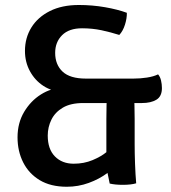

<svg xmlns="http://www.w3.org/2000/svg" viewBox="-20 -716 668 750"><path d="M501 -409Q528 -409 554 -413Q580 -417 597.5 -425.5Q605.5 -416.5 609 -401.8Q612.5 -387 612.5 -372Q612.5 -339.5 591 -326.5Q569.5 -313.5 534.5 -313.5H305Q256 -313.5 225.5 -295.5Q195 -277.5 180.8 -248.5Q166.5 -219.5 166.5 -186.5Q166.5 -133.5 194.5 -105Q222.5 -76.5 268 -76.5Q308 -76.5 341.5 -90.5Q375 -104.5 395.5 -121.5V-251Q395.5 -273.5 396.2 -305.8Q397 -338 399 -365H502.5Q504.5 -338 505.2 -305.5Q506 -273 506 -251.5V-152.5Q506 -118 507.5 -76Q509 -34 512 0Q492 6 460 6Q429.5 6 408.5 1L400 -40.5Q368 -16.5 326.8 -1.5Q285.5 13.5 241 13.5Q178 13.5 135.2 -12.2Q92.5 -38 70.5 -81.8Q48.5 -125.5 48.5 -179.5Q48.5 -235.5 74.2 -278.8Q100 -322 139.8 -347Q179.5 -372 222 -372.5V-357.5Q182.5 -359 149.5 -380.5Q116.5 -402 97 -437.8Q77.5 -473.5 77.5 -517Q77.5 -568 102.5 -608.5Q127.5 -649 174.8 -672.8Q222 -696.5 288 -696.5Q340.5 -696.5 390.5 -687.8Q440.5 -679 475.5 -666Q476 -644.5 468.2 -619.8Q460.5 -595 446 -579.5Q413 -590 376.8 -597.8Q340.5 -605.5 300.5 -605.5Q249.5 -605.5 222.5 -578.5Q195.5 -551.5 195.5 -509.5Q195.5 -463.5 224.5 -436.2Q253.5 -409 315.5 -409Z"/></svg>

Font: Signika Negative Light Medium
Style: Regular
Weight: 500
Version: Version 2.001